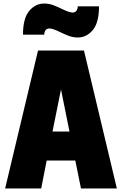

<svg xmlns="http://www.w3.org/2000/svg" viewBox="-20 -1066 690 1086"><path d="M481 -854ZM420 -854Q393 -854 368 -863.5Q343 -873 321 -884Q278 -905 260 -905Q232 -905 230 -870H110Q110 -962 145 -1004Q180 -1046 230 -1046Q257 -1046 282 -1036.5Q307 -1027 329 -1016Q372 -995 390 -995Q418 -995 420 -1030H540Q540 -938 505 -896Q470 -854 420 -854ZM641 0H438L406 -158H244L213 0H9L195 -780H455ZM373 -322 325 -560 277 -322Z"/></svg>

Font: Tanohe Sans Black
Style: Regular
Weight: 900
Designer: Village Type and Design LLC & Cristiano Sobral
Foundry: Cooper Hewitt Smithsonian Design Museum
Version: Version 1.00;March 11, 2020;FontCreator 12.0.0.2522 64-bit; 